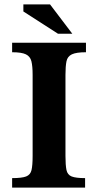

<svg xmlns="http://www.w3.org/2000/svg" viewBox="-20 -851 445 871"><path d="M366 0H35V-43Q79 -43 98.5 -50.5Q118 -58 123 -79.5Q128 -101 128 -144V-511Q128 -551 122.5 -573Q117 -595 97.5 -604.5Q78 -614 35 -614V-657H370V-614Q326 -614 306 -604.5Q286 -595 281.5 -572.5Q277 -550 277 -511V-144Q277 -102 281.5 -80Q286 -58 305 -50.5Q324 -43 366 -43ZM308 -698H243L86 -799V-831H207Z"/></svg>

Font: STIX Two Text
Style: Bold
Weight: 700
Designer: Ross Mills, John Hudson & Paul Hanslow, Tiro Typeworks Ltd; with prior portions MicroPress Inc., and Coen Hoffman.
Foundry: Tiro Typeworks Ltd
Version: Version 2.13 b171